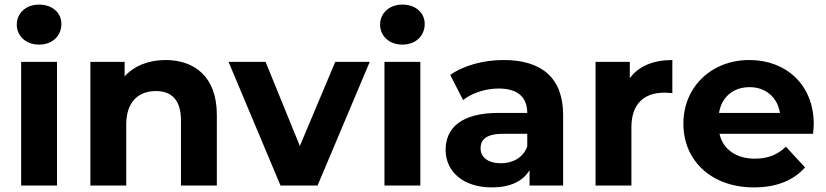

<svg xmlns="http://www.w3.org/2000/svg" viewBox="-20 -807 3591 835"><path d="M150 -613C208 -613 247 -651 247 -703C247 -751 208 -787 150 -787C92 -787 53 -749 53 -700C53 -651 92 -613 150 -613ZM72 0H228V-538H72Z M700 -546C627 -546 564 -521 522 -475V-538H373V0H529V-266C529 -365 583 -411 658 -411C727 -411 767 -371 767 -284V0H923V-308C923 -472 827 -546 700 -546Z M1438 -538 1284 -172 1135 -538H974L1200 0H1361L1588 -538Z M1730 -613C1788 -613 1827 -651 1827 -703C1827 -751 1788 -787 1730 -787C1672 -787 1633 -749 1633 -700C1633 -651 1672 -613 1730 -613ZM1652 0H1808V-538H1652Z M2170 -546C2084 -546 1997 -523 1938 -481L1994 -372C2033 -403 2092 -422 2149 -422C2233 -422 2273 -383 2273 -316H2149C1985 -316 1918 -250 1918 -155C1918 -62 1993 8 2119 8C2198 8 2254 -18 2283 -67V0H2429V-307C2429 -470 2334 -546 2170 -546ZM2158 -97C2103 -97 2070 -123 2070 -162C2070 -198 2093 -225 2166 -225H2273V-170C2255 -121 2210 -97 2158 -97Z M2719 -467V-538H2570V0H2726V-254C2726 -357 2783 -404 2869 -404C2881 -404 2891 -403 2904 -402V-546C2821 -546 2757 -519 2719 -467Z M3519 -267C3519 -440 3397 -546 3239 -546C3075 -546 2952 -430 2952 -269C2952 -109 3073 8 3259 8C3356 8 3431 -22 3481 -79L3398 -169C3361 -134 3320 -117 3263 -117C3181 -117 3124 -158 3109 -225H3516C3517 -238 3519 -255 3519 -267ZM3240 -428C3310 -428 3361 -384 3372 -316H3107C3118 -385 3169 -428 3240 -428Z"/></svg>

Font: Montserrat Lite
Style: Bold
Weight: 700
Designer: Julieta Ulanovsky
Foundry: Julieta Ulanovsky
Version: Version 7.200;PS 007.200;hotconv 1.0.88;makeotf.lib2.5.64775